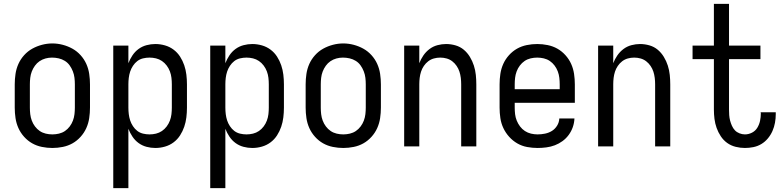

<svg xmlns="http://www.w3.org/2000/svg" viewBox="-20 -755 4040 990"><path d="M250 8Q223 8 196 2.5Q169 -3 146 -16Q123 -29 104.5 -49.5Q86 -70 75 -94.5Q64 -119 60 -146Q56 -173 56 -200V-320Q56 -347 60 -374Q64 -401 75 -425.5Q86 -450 104.5 -470.5Q123 -491 146.5 -504Q170 -517 196.5 -524Q223 -531 250 -531Q277 -531 303.5 -524Q330 -517 353.5 -504Q377 -491 395.5 -470.5Q414 -450 425 -425.5Q436 -401 440 -374Q444 -347 444 -320V-200Q444 -173 440 -146Q436 -119 425 -94.5Q414 -70 395.5 -49.5Q377 -29 354 -16Q331 -3 304 2.5Q277 8 250 8ZM250 -62Q267 -62 284 -66Q301 -70 315 -79.5Q329 -89 339.5 -103Q350 -117 356 -133Q362 -149 364 -166Q366 -183 366 -200V-320Q366 -337 364 -354Q362 -371 355.5 -387.5Q349 -404 339 -418Q329 -432 314.5 -441Q300 -450 283 -454Q266 -458 248 -458Q231 -458 214.5 -453.5Q198 -449 184 -439.5Q170 -430 160 -416Q150 -402 144 -386.5Q138 -371 136 -354Q134 -337 134 -320V-200Q134 -183 136 -166Q138 -149 144 -133Q150 -117 160.5 -103Q171 -89 185 -79.5Q199 -70 216 -66Q233 -62 250 -62Z M564 215V-520H642V-429Q650 -450 663 -469.5Q676 -489 694.5 -502.5Q713 -516 735.5 -522Q758 -528 781 -528Q806 -528 830.5 -521Q855 -514 875 -499Q895 -484 908.5 -463Q922 -442 930 -418.5Q938 -395 941 -370Q944 -345 944 -320V-200Q944 -175 941 -150Q938 -125 930 -101.5Q922 -78 908.5 -57Q895 -36 875 -21Q855 -6 830.5 1Q806 8 781 8Q758 8 735.5 2Q713 -4 694.5 -17.5Q676 -31 663 -50.5Q650 -70 642 -91V215ZM751 -62Q768 -62 784.5 -66Q801 -70 815 -79.5Q829 -89 839.5 -103Q850 -117 856 -133Q862 -149 864 -166Q866 -183 866 -200V-320Q866 -337 864 -354Q862 -371 856 -387Q850 -403 839.5 -417Q829 -431 815 -440.5Q801 -450 784.5 -454Q768 -458 751 -458Q734 -458 717.5 -454Q701 -450 688 -440Q675 -430 665.5 -415.5Q656 -401 651 -385.5Q646 -370 644 -353.5Q642 -337 642 -320V-200Q642 -183 644 -166.5Q646 -150 651 -134.5Q656 -119 665.5 -104.5Q675 -90 688 -80Q701 -70 717.5 -66Q734 -62 751 -62Z M1064 215V-520H1142V-429Q1150 -450 1163 -469.5Q1176 -489 1194.5 -502.5Q1213 -516 1235.5 -522Q1258 -528 1281 -528Q1306 -528 1330.5 -521Q1355 -514 1375 -499Q1395 -484 1408.5 -463Q1422 -442 1430 -418.5Q1438 -395 1441 -370Q1444 -345 1444 -320V-200Q1444 -175 1441 -150Q1438 -125 1430 -101.5Q1422 -78 1408.5 -57Q1395 -36 1375 -21Q1355 -6 1330.5 1Q1306 8 1281 8Q1258 8 1235.5 2Q1213 -4 1194.5 -17.5Q1176 -31 1163 -50.5Q1150 -70 1142 -91V215ZM1251 -62Q1268 -62 1284.5 -66Q1301 -70 1315 -79.5Q1329 -89 1339.5 -103Q1350 -117 1356 -133Q1362 -149 1364 -166Q1366 -183 1366 -200V-320Q1366 -337 1364 -354Q1362 -371 1356 -387Q1350 -403 1339.5 -417Q1329 -431 1315 -440.5Q1301 -450 1284.5 -454Q1268 -458 1251 -458Q1234 -458 1217.5 -454Q1201 -450 1188 -440Q1175 -430 1165.5 -415.5Q1156 -401 1151 -385.5Q1146 -370 1144 -353.5Q1142 -337 1142 -320V-200Q1142 -183 1144 -166.5Q1146 -150 1151 -134.5Q1156 -119 1165.5 -104.5Q1175 -90 1188 -80Q1201 -70 1217.5 -66Q1234 -62 1251 -62Z M1750 8Q1723 8 1696 2.5Q1669 -3 1646 -16Q1623 -29 1604.5 -49.5Q1586 -70 1575 -94.5Q1564 -119 1560 -146Q1556 -173 1556 -200V-320Q1556 -347 1560 -374Q1564 -401 1575 -425.5Q1586 -450 1604.5 -470.5Q1623 -491 1646.5 -504Q1670 -517 1696.5 -524Q1723 -531 1750 -531Q1777 -531 1803.5 -524Q1830 -517 1853.5 -504Q1877 -491 1895.5 -470.5Q1914 -450 1925 -425.5Q1936 -401 1940 -374Q1944 -347 1944 -320V-200Q1944 -173 1940 -146Q1936 -119 1925 -94.5Q1914 -70 1895.5 -49.5Q1877 -29 1854 -16Q1831 -3 1804 2.5Q1777 8 1750 8ZM1750 -62Q1767 -62 1784 -66Q1801 -70 1815 -79.5Q1829 -89 1839.5 -103Q1850 -117 1856 -133Q1862 -149 1864 -166Q1866 -183 1866 -200V-320Q1866 -337 1864 -354Q1862 -371 1855.5 -387.5Q1849 -404 1839 -418Q1829 -432 1814.5 -441Q1800 -450 1783 -454Q1766 -458 1748 -458Q1731 -458 1714.5 -453.5Q1698 -449 1684 -439.5Q1670 -430 1660 -416Q1650 -402 1644 -386.5Q1638 -371 1636 -354Q1634 -337 1634 -320V-200Q1634 -183 1636 -166Q1638 -149 1644 -133Q1650 -117 1660.5 -103Q1671 -89 1685 -79.5Q1699 -70 1716 -66Q1733 -62 1750 -62Z M2064 0V-520H2142V-429Q2150 -450 2163 -469Q2176 -488 2194.5 -502Q2213 -516 2235.5 -522Q2258 -528 2280 -528Q2305 -528 2329 -521Q2353 -514 2371.5 -498.5Q2390 -483 2403 -461.5Q2416 -440 2423.5 -416.5Q2431 -393 2433.5 -368.5Q2436 -344 2436 -320V0H2358V-320Q2358 -337 2356 -353.5Q2354 -370 2349 -385.5Q2344 -401 2334.5 -415Q2325 -429 2312 -439Q2299 -449 2283 -453.5Q2267 -458 2250 -458Q2233 -458 2217 -453.5Q2201 -449 2188 -439Q2175 -429 2165.5 -415Q2156 -401 2151 -385.5Q2146 -370 2144 -353.5Q2142 -337 2142 -320V0Z M2752 8Q2725 8 2698 3Q2671 -2 2647.5 -15.5Q2624 -29 2605.5 -49.5Q2587 -70 2575.5 -94.5Q2564 -119 2560 -146Q2556 -173 2556 -200V-320Q2556 -347 2560 -374Q2564 -401 2575 -425.5Q2586 -450 2604.5 -470.5Q2623 -491 2646 -504Q2669 -517 2696 -522.5Q2723 -528 2750 -528Q2777 -528 2804 -522.5Q2831 -517 2854 -504Q2877 -491 2895.5 -470.5Q2914 -450 2925 -425.5Q2936 -401 2940 -374Q2944 -347 2944 -320V-225H2634V-200Q2634 -183 2636 -166Q2638 -149 2644.5 -133Q2651 -117 2661.5 -103Q2672 -89 2686.5 -79.5Q2701 -70 2718 -66Q2735 -62 2752 -62Q2771 -62 2790.5 -66Q2810 -70 2826 -80Q2842 -90 2852.5 -107Q2863 -124 2864 -144H2942Q2941 -121 2933.5 -99.5Q2926 -78 2912.5 -59.5Q2899 -41 2880.5 -27.5Q2862 -14 2841 -6Q2820 2 2797 5Q2774 8 2752 8ZM2866 -295V-320Q2866 -337 2864 -354Q2862 -371 2856 -387Q2850 -403 2839.5 -417Q2829 -431 2815 -440.5Q2801 -450 2784 -454Q2767 -458 2750 -458Q2733 -458 2716 -454Q2699 -450 2685 -440.5Q2671 -431 2660.5 -417Q2650 -403 2644 -387Q2638 -371 2636 -354Q2634 -337 2634 -320V-295Z M3064 0V-520H3142V-429Q3150 -450 3163 -469Q3176 -488 3194.5 -502Q3213 -516 3235.5 -522Q3258 -528 3280 -528Q3305 -528 3329 -521Q3353 -514 3371.5 -498.5Q3390 -483 3403 -461.5Q3416 -440 3423.5 -416.5Q3431 -393 3433.5 -368.5Q3436 -344 3436 -320V0H3358V-320Q3358 -337 3356 -353.5Q3354 -370 3349 -385.5Q3344 -401 3334.5 -415Q3325 -429 3312 -439Q3299 -449 3283 -453.5Q3267 -458 3250 -458Q3233 -458 3217 -453.5Q3201 -449 3188 -439Q3175 -429 3165.5 -415Q3156 -401 3151 -385.5Q3146 -370 3144 -353.5Q3142 -337 3142 -320V0Z M3821 8Q3797 8 3773 2Q3749 -4 3729.5 -18Q3710 -32 3696.5 -52.5Q3683 -73 3675 -95.5Q3667 -118 3664 -142Q3661 -166 3661 -190V-450H3551V-520H3661V-735H3739V-520H3901V-450H3739V-190Q3739 -176 3740 -161.5Q3741 -147 3744.5 -133.5Q3748 -120 3754 -106.5Q3760 -93 3769.5 -83Q3779 -73 3793 -67.5Q3807 -62 3821 -62Q3840 -62 3857.5 -71Q3875 -80 3885 -96.5Q3895 -113 3899 -132Q3903 -151 3903 -170Q3903 -171 3902.5 -173Q3902 -175 3902 -176H3980Q3980 -174 3980 -171.5Q3980 -169 3980 -166Q3980 -144 3976 -122Q3972 -100 3963 -79.5Q3954 -59 3939.5 -41.5Q3925 -24 3906 -12.5Q3887 -1 3865 3.5Q3843 8 3821 8Z"/></svg>

Font: Zed Sans
Style: Regular
Weight: 400
Designer: Belleve Invis
Foundry: Belleve Invis
Version: Version 1.0.0; ttfautohint (v1.8.4)